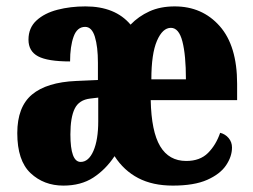

<svg xmlns="http://www.w3.org/2000/svg" viewBox="-20 -570 791 600"><path d="M178 10Q117 10 75.5 -29Q34 -68 34 -154Q34 -236 80 -274.5Q126 -313 218 -317L286 -320V-374Q286 -424 276.5 -455Q267 -486 246 -486Q221 -486 210 -455.5Q199 -425 199 -378Q129 -378 99 -394Q69 -410 69 -446Q69 -483 94 -506Q119 -529 159.5 -539.5Q200 -550 247 -550Q340 -550 388 -493Q413 -519 447 -534.5Q481 -550 526 -550Q612 -550 666.5 -488.5Q721 -427 721 -308V-257H451Q453 -159 480.5 -113Q508 -67 562 -67Q605 -67 630 -92Q655 -117 668 -155Q684 -151 694.5 -138.5Q705 -126 705 -109Q705 -81 686.5 -53.5Q668 -26 627.5 -8Q587 10 520 10Q457 10 412 -13.5Q367 -37 338 -82Q310 -40 271.5 -15Q233 10 178 10ZM561 -322Q561 -398 550 -440.5Q539 -483 514 -483Q488 -483 470.5 -442.5Q453 -402 453 -322ZM232 -64Q257 -64 272 -98.5Q287 -133 287 -191V-265L262 -262Q227 -258 213.5 -230.5Q200 -203 200 -150Q200 -64 232 -64Z"/></svg>

Font: Noto Serif Tamil ExtraCondensed Black
Style: Regular
Weight: 900
Width: 2
Designer: Indian Type Foundry, Tom Grace, and the Monotype Design Team
Foundry: Monotype Imaging Inc.
Version: Version 2.004; ttfautohint (v1.8.4.7-5d5b)